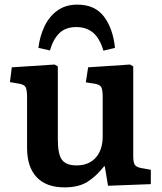

<svg xmlns="http://www.w3.org/2000/svg" viewBox="-20 -796 700 830"><path d="M259 14Q180 14 138.5 -30Q97 -74 97 -157V-372Q97 -406 91.5 -418Q86 -430 64 -434L23 -441L31 -505L216 -517L230 -509V-193Q230 -129 248 -105Q266 -81 311 -81Q364 -81 394 -114.5Q424 -148 424 -208V-373Q424 -408 418 -419Q412 -430 390 -434L351 -440L361 -505L542 -517L556 -509V-121Q556 -94 562.5 -84Q569 -74 588 -70L632 -62V0L447 7L433 -77H430Q396 -34 358 -10Q320 14 259 14ZM314 -776Q391 -776 430 -723.5Q469 -671 477 -589L427 -577Q411 -631 382 -655Q353 -679 310 -679Q263 -679 236 -652Q209 -625 196 -578L146 -589Q152 -639 172 -681.5Q192 -724 227.5 -750Q263 -776 314 -776Z"/></svg>

Font: Literata 12pt SemiBold
Style: Regular
Weight: 600
Designer: Latin by Veronika Burian and Jose Scaglione. Greek by Irene Vlachou. Cyrillic by Vera Evstafieva.
Foundry: TypeTogether
Version: Version 3.002